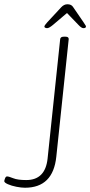

<svg xmlns="http://www.w3.org/2000/svg" viewBox="-22 -874 423 900"><path d="M95 6Q78 6 55 1.5Q32 -3 15 -10.5Q-2 -18 -2 -25Q-2 -28 1.5 -37.5Q5 -47 11 -47Q19 -47 40 -38.5Q61 -30 101 -30Q190 -30 201 -130L260 -690Q261 -702 277 -702H285Q301 -702 300 -690L242 -140Q227 6 95 6ZM199 -742Q194 -742 190 -744Q186 -746 186 -749Q186 -755 200 -770L265 -840Q278 -854 294 -854Q312 -854 320 -842L370 -769Q373 -763 377 -758Q381 -753 381 -750Q381 -742 369 -742Q360 -742 346 -757L292 -813L226 -757Q208 -742 199 -742Z"/></svg>

Font: Asap Semi Condensed Semi Condensed Thin
Style: Italic
Weight: 100
Width: 4
Italic angle: -6°
Designer: Pablo Cosgaya
Foundry: Omnibus-Type
Version: Version 3.001; ttfautohint (v1.8.4.7-5d5b)